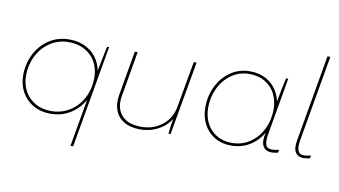

<svg xmlns="http://www.w3.org/2000/svg" viewBox="-87 -925 2351 1331"><g transform="rotate(10 1089.0 -260.0)"><path d="M617 -520 491 200H472L563 -320L565 -332Q571 -366 578 -400Q585 -434 592 -468Q598 -494 603 -520ZM572 -297Q572 -218 538 -148.5Q504 -79 441 -37Q378 5 295 5Q227 5 174.5 -25Q122 -55 93 -107.5Q64 -160 64 -226Q64 -304 98 -373Q132 -442 194.5 -483.5Q257 -525 338 -525Q408 -525 461 -495.5Q514 -466 543 -414Q572 -362 572 -297ZM84 -228Q84 -166 110.5 -117.5Q137 -69 185.5 -41.5Q234 -14 297 -14Q371 -14 429.5 -51.5Q488 -89 520.5 -153Q553 -217 553 -293Q553 -354 526.5 -402.5Q500 -451 451 -478.5Q402 -506 336 -506Q263 -506 205.5 -467.5Q148 -429 116 -365Q84 -301 84 -228Z M743 -205 798 -520H818L763 -203Q748 -116 792.5 -65.5Q837 -15 931 -15Q1016 -15 1078 -63.5Q1140 -112 1155 -194L1213 -520H1233L1141 0H1127Q1128 -21 1133 -57Q1138 -93 1145 -135L1151 -125Q1120 -65 1060.5 -30.5Q1001 4 927 4Q857 4 812 -23.5Q767 -51 750 -98.5Q733 -146 743 -205Z M1788 -119 1802 -178 1826 -339Q1830 -358 1833 -376Q1851 -472 1863 -520H1878L1808 -118Q1799 -70 1807.5 -43.5Q1816 -17 1851 -17Q1876 -17 1901 -24L1897 -3Q1873 3 1852 3Q1810 3 1792 -28Q1774 -59 1788 -119ZM1834 -297Q1834 -218 1801.5 -148.5Q1769 -79 1708 -37Q1647 5 1567 5Q1502 5 1451.5 -25Q1401 -55 1373.5 -107.5Q1346 -160 1346 -226Q1346 -304 1379 -373Q1412 -442 1472 -483.5Q1532 -525 1610 -525Q1677 -525 1727.5 -495.5Q1778 -466 1806 -414Q1834 -362 1834 -297ZM1366 -228Q1366 -166 1391 -117.5Q1416 -69 1462 -41.5Q1508 -14 1569 -14Q1640 -14 1696 -51.5Q1752 -89 1783.5 -153Q1815 -217 1815 -293Q1815 -354 1790 -402.5Q1765 -451 1718 -478.5Q1671 -506 1608 -506Q1538 -506 1483 -467.5Q1428 -429 1397 -365Q1366 -301 1366 -228Z M2013 -112 2119 -720H2139L2033 -111Q2025 -66 2035 -41Q2045 -16 2075 -16Q2097 -16 2126 -23L2122 -3Q2094 3 2076 3Q2038 3 2020 -24.5Q2002 -52 2013 -112Z"/></g></svg>

Font: Fixel Italic Variable Display Thin
Style: Italic
Weight: 100
Italic angle: -10°
Designer: AlfaBravo + MacPaw
Foundry: Kyrylo Tkachov, Marchela Mozhyna, Serhii Makarenko, Maria Weinstein, Zakhar Kryvoshyya
Version: Version 1.210;Glyphs 3.2 (3217)